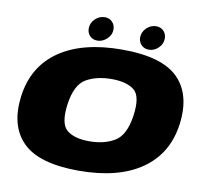

<svg xmlns="http://www.w3.org/2000/svg" viewBox="-89 -937 1119 1043"><g transform="rotate(10 470.0 -416.0)"><path d="M410 7Q628.5 7 756.8 -82Q885 -171 907.5 -337.5Q929 -504.5 839.2 -593.2Q749.5 -682 531 -682Q312.5 -682 184 -593.5Q55.5 -505 33 -337.5Q11.5 -172 101.2 -82.5Q191 7 410 7ZM439.5 -160.5Q356 -160.5 315 -194.8Q274 -229 288.5 -337.5Q304 -448 361.2 -481.2Q418.5 -514.5 502 -514.5Q584.5 -514.5 626.2 -481.2Q668 -448 652 -337.5Q636 -229 579 -194.8Q522 -160.5 439.5 -160.5ZM388 -706.5Q416.5 -706.5 440.2 -728.8Q464 -751 464 -781Q464 -806 447.8 -822.5Q431.5 -839 407 -839Q377 -839 353.8 -816.8Q330.5 -794.5 330.5 -764Q330.5 -739.5 346.2 -723Q362 -706.5 388 -706.5ZM671 -706.5Q701 -706.5 724 -728.8Q747 -751 747 -781Q747 -806 731.2 -822.5Q715.5 -839 689.5 -839Q660.5 -839 637.2 -816.8Q614 -794.5 614 -764Q614 -739.5 630.2 -723Q646.5 -706.5 671 -706.5Z"/></g></svg>

Font: Anybody Expanded Black
Style: Italic
Weight: 900
Width: 7
Italic angle: -10°
Version: Version 1.113;gftools[0.9.25]